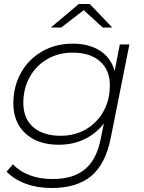

<svg xmlns="http://www.w3.org/2000/svg" viewBox="-20 -745 722 963"><path d="M629 -522 536 -56Q510 77 438 137.5Q366 198 239 198Q167 198 109 176.5Q51 155 13 116L45 79Q77 114 128 133.5Q179 153 243 153Q347 153 406 104Q465 55 485 -48L501 -126Q462 -75 404 -47Q346 -19 275 -19Q170 -19 108.5 -75Q47 -131 47 -227Q47 -311 85 -379.5Q123 -448 191 -487Q259 -526 344 -526Q426 -526 481 -491Q536 -456 555 -389L581 -522ZM531 -316Q531 -394 481.5 -437.5Q432 -481 344 -481Q273 -481 217 -448.5Q161 -416 129 -358.5Q97 -301 97 -229Q97 -151 146.5 -107.5Q196 -64 284 -64Q355 -64 411 -96.5Q467 -129 499 -186.5Q531 -244 531 -316ZM495 -607 400 -694 287 -607H235L375 -725H430L543 -607Z"/></svg>

Font: Montserrat Alternates Light
Style: Italic
Weight: 300
Italic angle: -11.3°
Designer: Julieta Ulanovsky
Foundry: Julieta Ulanovsky
Version: Version 7.200